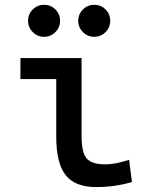

<svg xmlns="http://www.w3.org/2000/svg" viewBox="-20 -755 626 785"><path d="M373 9.8Q286.6 9.8 248.3 -39.1Q210 -87.9 210 -195.3V-517.6H313.5V-200.2Q313.5 -159.2 320.8 -133.3Q328.1 -107.4 349.4 -95.2Q370.6 -83 412.1 -83Q450.2 -83 507.8 -101.6L519.5 -10.7Q481.9 0 447.3 4.9Q412.6 9.8 373 9.8ZM63.5 -431.6V-517.6H218.8V-431.6ZM365.2 -604.5Q338.4 -604.5 319.1 -623.8Q299.8 -643.1 299.8 -669.9Q299.8 -697.3 319.1 -716.3Q338.4 -735.4 365.2 -735.4Q392.6 -735.4 411.6 -716.3Q430.7 -697.3 430.7 -669.9Q430.7 -643.1 411.6 -623.8Q392.6 -604.5 365.2 -604.5ZM160.2 -604.5Q133.3 -604.5 114 -623.8Q94.7 -643.1 94.7 -669.9Q94.7 -697.3 114 -716.3Q133.3 -735.4 160.2 -735.4Q187.5 -735.4 206.5 -716.3Q225.6 -697.3 225.6 -669.9Q225.6 -643.1 206.5 -623.8Q187.5 -604.5 160.2 -604.5Z"/></svg>

Font: Cascadia Mono PL
Style: Regular
Weight: 400
Monospace: yes
Designer: Aaron Bell
Foundry: Saja Typeworks
Version: Version 2102.003